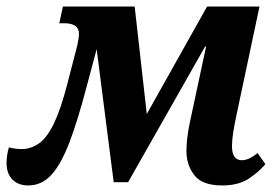

<svg xmlns="http://www.w3.org/2000/svg" viewBox="-51 -556 845 586"><path d="M35 10Q5 10 -13 -8Q-31 -26 -31 -59Q-31 -81 -24 -106Q-2 -101 15 -101Q43 -101 67.5 -118Q92 -135 113 -178Q134 -221 154 -298L185 -418Q190 -441 190 -453Q190 -485 145 -485H130L141 -536H360L397 -208L581 -536H741L671 -206Q665 -179 661 -153.5Q657 -128 657 -110Q657 -67 687 -67Q709 -67 735 -89L759 -55Q738 -30 707 -10Q676 10 627 10Q566 10 542 -21.5Q518 -53 518 -95Q518 -113 520.5 -135Q523 -157 529 -185L578 -414H575L340 0H296L244 -406L213 -290Q186 -187 160.5 -120.5Q135 -54 105.5 -22Q76 10 35 10Z"/></svg>

Font: Noto Serif Condensed
Style: Bold Italic
Weight: 700
Width: 3
Italic angle: -12°
Designer: Monotype Design Team
Foundry: Monotype Imaging Inc.
Version: Version 2.014